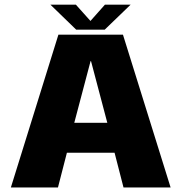

<svg xmlns="http://www.w3.org/2000/svg" viewBox="-20 -828 800 848"><path d="M28 0H236L275.5 -153.5H486L525.5 0H733.5L523 -675H238ZM308 -285.5 380 -558H382L454 -285.5ZM316.5 -697H442.5L557 -807.5H443.5L379.5 -735.5L315 -807.5H202.5Z"/></svg>

Font: Anybody UltraCondensed Thin ExtraBold
Style: Regular
Weight: 800
Version: Version 1.111